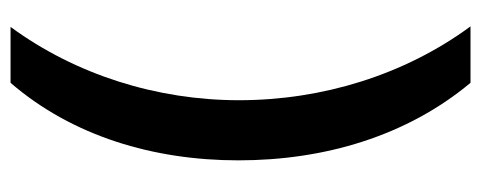

<svg xmlns="http://www.w3.org/2000/svg" viewBox="-294 -460 912 364"><g transform="rotate(90 162.0 -278.0)"><path d="M284 -274C284 -437 238 -593 137 -714H30C122 -589 170 -433 170 -275C170 -120 122 34 31 158H137C238 41 284 -113 284 -274Z"/></g></svg>

Font: Noto Sans Ol Chiki SemiBold
Style: Regular
Weight: 600
Designer: Monotype Design Team, Lewis McGuffie
Foundry: Monotype Imaging Inc.
Version: Version 2.003